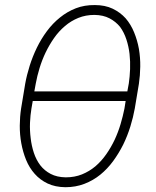

<svg xmlns="http://www.w3.org/2000/svg" viewBox="-20 -741 627 770"><path d="M520.5 -305.7 537.1 -405.3Q542 -438 542.5 -473.9Q543 -509.8 537.1 -544.9Q530.8 -579.6 517.8 -611.3Q504.9 -643.1 483.9 -667.5Q462.4 -691.4 431.9 -706.1Q401.4 -720.7 360.4 -720.7Q318.8 -721.2 284.2 -707.8Q249.5 -694.3 220.7 -670.9Q191.4 -647.5 168.2 -616.2Q145 -585 127.9 -549.8Q110.8 -514.6 99.1 -477.5Q87.4 -440.4 81.1 -405.3L64.5 -305.2Q59.6 -272.9 59.3 -237.1Q59.1 -201.2 65.4 -166.5Q71.8 -131.3 84.7 -99.6Q97.7 -67.9 119.1 -43.9Q140.6 -19.5 170.9 -5.1Q201.2 9.3 242.2 9.8Q283.2 9.8 318.4 -3.7Q353.5 -17.1 382.3 -40.5Q410.6 -63.5 433.6 -94.7Q456.5 -126 474.1 -161.1Q491.2 -196.3 502.7 -233.4Q514.2 -270.5 520.5 -305.7ZM483.9 -335.9 479 -305.2Q473.1 -275.4 463.6 -243.4Q454.1 -211.4 439.9 -180.7Q425.3 -149.9 406.2 -122.6Q387.2 -95.2 362.8 -74.2Q338.4 -53.7 308.8 -41.7Q279.3 -29.8 243.7 -29.8Q208.5 -30.3 183.3 -43.5Q158.2 -56.6 141.6 -78.1Q125 -100.1 115.7 -128.4Q106.4 -156.7 103 -187Q99.1 -217.8 100.3 -248.3Q101.6 -278.8 106 -305.2L111.3 -335.9ZM461.4 -633.3Q477.5 -611.3 486.8 -583Q496.1 -554.7 499.5 -524.9Q502.9 -494.1 501.7 -463.6Q500.5 -433.1 496.6 -406.7L490.7 -374.5H117.7L123.5 -406.2Q128.9 -436 138.7 -468Q148.4 -500 163.1 -530.8Q177.7 -561 196.8 -588.4Q215.8 -615.7 240.7 -636.7Q264.6 -657.2 294.2 -669.2Q323.7 -681.2 358.9 -681.2Q394 -680.7 419.2 -667.5Q444.3 -654.3 461.4 -633.3Z"/></svg>

Font: Roboto Mono ExtraLight
Style: Italic
Weight: 250
Italic angle: -10°
Monospace: yes
Designer: Google
Version: Version 3.000